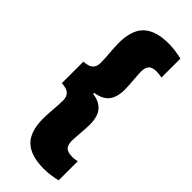

<svg xmlns="http://www.w3.org/2000/svg" viewBox="-262 -712 877 877"><g transform="rotate(45 176.0 -274.0)"><path d="M328.5 -667.5V-545Q321.5 -546.5 312.5 -547.8Q303.5 -549 293.5 -549Q266 -549 254.5 -536.8Q243 -524.5 243 -497Q243 -486 244.8 -465Q246.5 -444 248 -422.8Q249.5 -401.5 249.5 -388.5Q249.5 -358 241.2 -335Q233 -312 213.8 -297.8Q194.5 -283.5 160.5 -278V-269.5L153.5 -273Q190.5 -268.5 211.5 -253.8Q232.5 -239 241 -215.8Q249.5 -192.5 249.5 -161Q249.5 -148.5 248 -127Q246.5 -105.5 244.8 -84.8Q243 -64 243 -52.5Q243 -25 255 -12.8Q267 -0.5 295.5 -0.5Q305 -0.5 313.5 -1.8Q322 -3 328.5 -4.5V119Q309 124 287 127Q265 130 242.5 130Q159.5 130 119 92.2Q78.5 54.5 78.5 -33Q78.5 -47.5 80.2 -70.8Q82 -94 83.5 -116.8Q85 -139.5 85 -151.5Q85 -169 79 -180.5Q73 -192 60 -198Q47 -204 25 -205V-344.5Q47 -345.5 60 -351.5Q73 -357.5 79 -369.2Q85 -381 85 -398.5Q85 -411 83.5 -433.5Q82 -456 80.2 -479.2Q78.5 -502.5 78.5 -516.5Q78.5 -603 119 -640.8Q159.5 -678.5 242.5 -678.5Q265 -678.5 287.2 -675.2Q309.5 -672 328.5 -667.5Z"/></g></svg>

Font: Anek Kannada ExtraBold
Style: Regular
Weight: 800
Version: Version 1.003